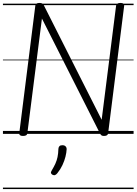

<svg xmlns="http://www.w3.org/2000/svg" viewBox="-20 -910 928 1305"><path d="M136 14Q109 14 111 -5L220 -871Q221 -881 228 -885.5Q235 -890 248 -890Q260 -890 266.5 -886.5Q273 -883 278 -874L671 -96L769 -871Q771 -881 778 -885.5Q785 -890 799 -890Q826 -890 824 -871L715 -5Q714 5 707 9.5Q700 14 687 14Q676 14 670.5 10.5Q665 7 660 -2L265 -784L166 -5Q165 5 158 9.5Q151 14 136 14ZM337 278Q328 273 326.5 266Q325 259 332 248Q347 223 356.5 202Q366 181 371 157.5Q376 134 377 101Q378 89 384.5 83Q391 77 404 77Q418 77 425.5 84.5Q433 92 433 104Q432 127 425 155Q418 183 404.5 212Q391 241 370 267Q363 276 355 279.5Q347 283 337 278ZM0 365H888V375H0ZM0 -20H888V0H0ZM0 -505H888V-500H0ZM0 -885H888V-875H0Z"/></svg>

Font: Playwrite GB J Guides
Style: Italic
Weight: 400
Italic angle: -7.01216°
Designer: Veronika Burian, José Scaglione
Foundry: TypeTogether
Version: Version 1.003